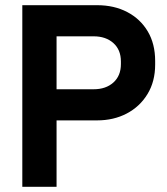

<svg xmlns="http://www.w3.org/2000/svg" viewBox="-20 -720 644 740"><path d="M66 0V-700H354Q420 -700 470.5 -673.5Q521 -647 549.5 -599Q578 -551 578 -485V-471Q578 -406 548.5 -357.5Q519 -309 468.5 -282.5Q418 -256 354 -256H198V0ZM198 -376H341Q388 -376 417 -402Q446 -428 446 -473V-483Q446 -528 417 -554Q388 -580 341 -580H198Z"/></svg>

Font: Space Grotesk
Style: Bold
Weight: 700
Designer: Florian Karsten
Foundry: Florian Karsten
Version: Version 2.000